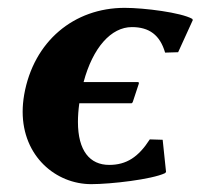

<svg xmlns="http://www.w3.org/2000/svg" viewBox="-20 -459 519 489"><path d="M258.1 -39C208.8 -39 178.5 -75 178.5 -148.5C178.5 -162.9 179.6 -178.7 182 -196H313.7C315.7 -196 316.7 -196 318.4 -200L333.6 -246C334.1 -249 333.3 -250 330.3 -250H192.9C216.4 -337.8 263 -390 315.9 -390C359.9 -390 387.4 -370 400.5 -325L433.7 -326L471.1 -408L469.6 -411C441.5 -427 347.6 -439 297.6 -439C168.6 -439 65.6 -354 41.6 -218C39 -202.9 37.7 -188.4 37.7 -174.5C37.7 -60.7 122.4 10 212.4 10C262.4 10 366.5 -2 400.3 -18L402.9 -21L394.3 -103L361.5 -104C332.6 -59 302.1 -39 258.1 -39Z"/></svg>

Font: Linux Biolinum O 
Style: Bold Italic
Weight: 700
Designer: Philipp H. Poll
Foundry: Philipp H. Poll
Version: Version 1.3.2